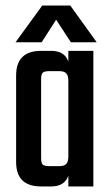

<svg xmlns="http://www.w3.org/2000/svg" viewBox="-20 -671 400 691"><path d="M226 -488H316V0H226V-39Q213 0 164 0H128Q38 0 38 -88V-399Q38 -488 128 -488H164Q213 -488 226 -449ZM158 -73H193Q211 -73 218.5 -81Q226 -89 226 -108V-380Q226 -399 218.5 -407Q211 -415 193 -415H158Q140 -415 134 -409.5Q128 -404 128 -386V-102Q128 -84 134 -78.5Q140 -73 158 -73ZM182 -600 130 -519H36L132 -651H233L328 -519H235Z"/></svg>

Font: Teko Regular
Style: Regular
Weight: 400
Designer: Manushi Parikh, Jonny Pinhorn
Foundry: Indian Type Foundry
Version: Version 1.105;PS 1.0;hotconv 1.0.78;makeotf.lib2.5.61930; tt